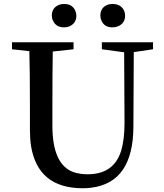

<svg xmlns="http://www.w3.org/2000/svg" viewBox="-20 -956 847 993"><path d="M561.5 -814.5Q520.5 -814.5 504.9 -848.6Q499 -861.3 499 -875Q499 -917 537.1 -931.6Q548.8 -935.5 561.5 -935.5Q605.5 -935.5 622.1 -900.4Q627 -888.7 627 -875Q627 -835 588.9 -819.3Q575.2 -814.5 561.5 -814.5ZM311.5 -814.5Q269.5 -814.5 253.9 -849.6Q248 -861.3 248 -875Q248 -917 287.1 -931.6Q298.8 -935.5 311.5 -935.5Q353.5 -935.5 369.1 -901.4Q375 -888.7 375 -875Q375 -835 337.9 -819.3Q325.2 -814.5 311.5 -814.5ZM771.5 -737.3V-701.2L671.9 -686.5L669.9 -300.8Q668.9 -12.7 453.1 14.6Q431.6 17.6 408.2 17.6Q176.8 17.6 140.6 -200.2Q134.8 -239.3 134.8 -283.2V-397.5Q134.8 -593.8 131.8 -691.4L42 -701.2V-737.3H360.4V-701.2L252.9 -689.5Q251 -592.8 251 -397.5V-305.7Q251 -106.4 358.4 -66.4Q391.6 -54.7 433.6 -54.7Q568.4 -54.7 606.4 -175.8Q624 -234.4 624 -320.3L622.1 -685.5L506.8 -701.2V-737.3Z"/></svg>

Font: GenYoMin JP SemiBold
Style: Regular
Weight: 600
Version: Version 1.001;PS 1;hotconv 16.6.51;makeotf.lib2.5.65220 DEVE